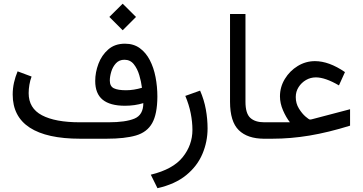

<svg xmlns="http://www.w3.org/2000/svg" viewBox="-20 -742 1940 1027"><path d="M564.9 -651.4 636.2 -722.2 707.5 -651.4 636.2 -580.1ZM746.6 -190.4Q701.2 -176.3 648.4 -176.3Q568.8 -176.3 529.1 -208.7Q489.3 -241.2 489.3 -309.1Q489.3 -355 506.6 -400.9Q523.9 -446.8 559.1 -477.5Q594.2 -508.3 648.4 -508.3Q694.8 -508.3 727.5 -484.6Q760.3 -460.9 781.2 -420.7Q802.2 -380.4 812 -329.6Q821.8 -278.8 821.8 -225.1Q821.3 -131.8 793.9 -83.3Q766.6 -34.7 707 -17.3Q647.5 0 550.3 0H408.7Q230.5 0 139.2 -59.3Q47.9 -118.7 47.9 -236.3Q47.9 -269 54.9 -300.3Q62 -331.5 74.2 -360.4L148.9 -332.5Q141.1 -312 137.2 -288.6Q133.3 -265.1 133.3 -243.7Q133.3 -163.1 204.3 -125.5Q275.4 -87.9 406.7 -87.9H560.5Q652.3 -87.9 699.5 -107.7Q746.6 -127.4 746.6 -190.4ZM739.3 -272.5Q735.4 -305.2 725.1 -339.8Q714.8 -374.5 695.8 -398.4Q676.8 -422.4 645.5 -422.4Q617.7 -422.4 600.3 -403.6Q583 -384.8 575.2 -358.6Q567.4 -332.5 567.4 -311Q567.4 -280.3 589.1 -269.8Q610.8 -259.3 653.8 -259.3Q675.3 -259.3 696.5 -262.7Q717.8 -266.1 739.3 -272.5Z M1050.3 -257.3Q1071.8 -208 1081.1 -156.5Q1090.3 -105 1090.3 -55.2Q1090.3 16.1 1062.7 81.3Q1035.2 146.5 976.1 194.8Q917 243.2 822.3 264.6L786.6 192.4Q905.3 163.6 957.3 98.6Q1009.3 33.7 1009.3 -47.4Q1009.3 -89.8 1000.2 -135.7Q991.2 -181.6 971.2 -229Z M1405.3 0H1393.1Q1303.7 0 1257.1 -45.9Q1210.4 -91.8 1210.4 -197.8V-667H1293V-197.3Q1293 -135.3 1318.8 -111.6Q1344.7 -87.9 1393.1 -87.9H1405.3Z M1477.5 -226.6Q1477.5 -276.9 1503.7 -319.8Q1529.8 -362.8 1572.5 -388.9Q1615.2 -415 1664.6 -415Q1739.7 -415 1825.2 -356.4L1793 -285.2Q1719.7 -328.1 1669.4 -328.1Q1641.1 -328.1 1616.7 -314Q1592.3 -299.8 1577.1 -275.9Q1562 -252 1562 -223.1Q1562 -188.5 1578.9 -161.4Q1595.7 -134.3 1614.3 -118.4Q1632.8 -102.5 1638.2 -102.5Q1643.6 -102.5 1653.8 -105.5L1852.5 -157.7V-69.8Q1736.3 -33.7 1635.3 -16.8Q1534.2 0 1437 0H1385.7V-87.9H1530.8Q1510.3 -113.8 1493.9 -151.6Q1477.5 -189.5 1477.5 -226.6Z"/></svg>

Font: Vazir FD-WOL
Style: Regular-FD-WOL
Weight: 400
Designer: Saber Rastikerdar
Foundry: Saber Rastikerdar
Version: Version 30.1.0